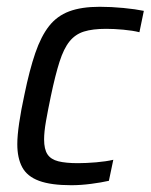

<svg xmlns="http://www.w3.org/2000/svg" viewBox="-20 -538 444 566"><path d="M190 8Q130 8 95 -5Q60 -18 45.5 -45Q31 -72 31 -113Q31 -138 36.5 -175.5Q42 -213 52 -259Q67 -332 84 -381.5Q101 -431 124.5 -461Q148 -491 184 -504.5Q220 -518 274 -518Q308 -518 344 -514.5Q380 -511 404 -506L391 -443Q371 -448 343.5 -450.5Q316 -453 293 -453Q253 -453 227.5 -445Q202 -437 185 -416Q168 -395 155.5 -356Q143 -317 130 -255Q121 -212 115.5 -180.5Q110 -149 110 -127Q110 -98 120 -83Q130 -68 152 -62.5Q174 -57 210 -57Q234 -57 263.5 -59.5Q293 -62 314 -67L301 -5Q279 0 248.5 4Q218 8 190 8Z"/></svg>

Font: Saira SemiCondensed
Style: Italic
Weight: 400
Width: 4
Italic angle: -12°
Designer: Hector Gatti with collaboration of the Omnibus-Type team
Foundry: Omnibus-Type
Version: Version 1.101